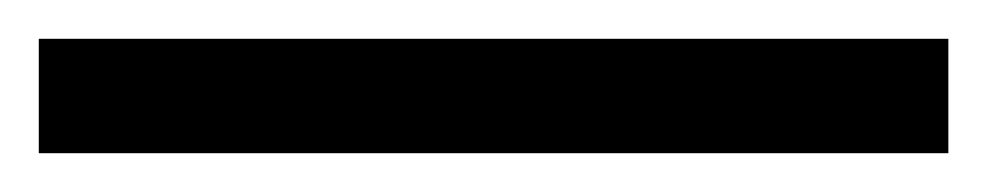

<svg xmlns="http://www.w3.org/2000/svg" viewBox="-25 63 509 99"><path d="M-5 142H464V83H-5Z"/></svg>

Font: Noto Nastaliq Urdu
Style: Bold
Weight: 700
Designer: Monotype Design Team (Patrick Giasson: type design, Kamal Mansour: OpenType code, Glenda Bellarosa). Updated by Simon Co
Foundry: Monotype Imaging Inc., Simon Cozens
Version: Version 3.009